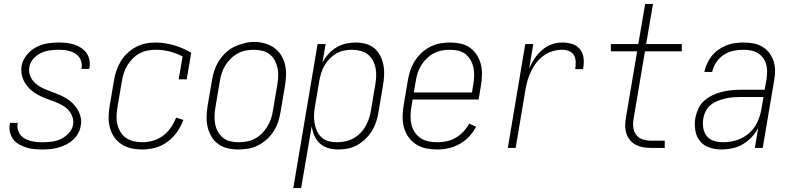

<svg xmlns="http://www.w3.org/2000/svg" viewBox="-20 -755 4040 980"><path d="M197 8Q176 8 155 6Q134 4 114.5 -2Q95 -8 77.5 -18Q60 -28 48 -43.5Q36 -59 31 -79.5Q26 -100 30 -120Q30 -122 30.5 -124Q31 -126 31 -128H71Q71 -127 70.5 -125.5Q70 -124 70 -123Q67 -107 71.5 -92Q76 -77 85 -65.5Q94 -54 107.5 -47Q121 -40 135.5 -36Q150 -32 165.5 -30.5Q181 -29 197 -29Q220 -29 244 -32Q268 -35 290.5 -45.5Q313 -56 331 -75.5Q349 -95 353 -119Q356 -138 350.5 -155.5Q345 -173 334 -187.5Q323 -202 308 -211.5Q293 -221 276.5 -228.5Q260 -236 242.5 -242Q225 -248 208 -255Q191 -262 175 -270.5Q159 -279 145 -290Q131 -301 119.5 -315Q108 -329 100.5 -345Q93 -361 90 -380Q87 -399 90 -418Q95 -447 115 -472.5Q135 -498 162.5 -513Q190 -528 219.5 -533Q249 -538 278 -538Q298 -538 318.5 -536Q339 -534 357.5 -528Q376 -522 392.5 -511.5Q409 -501 420.5 -485.5Q432 -470 436 -450.5Q440 -431 437 -411Q437 -409 436.5 -407Q436 -405 435 -403H396Q396 -404 396 -405.5Q396 -407 397 -409Q399 -423 395.5 -438Q392 -453 383.5 -464Q375 -475 363 -482.5Q351 -490 337 -494Q323 -498 308 -499.5Q293 -501 278 -501Q255 -501 232 -497.5Q209 -494 187.5 -483.5Q166 -473 149.5 -454Q133 -435 130 -412Q126 -393 131.5 -375Q137 -357 148 -343Q159 -329 174 -319Q189 -309 206 -301.5Q223 -294 240 -288Q257 -282 274 -275Q291 -268 307 -259.5Q323 -251 337 -240Q351 -229 362.5 -215Q374 -201 382 -185Q390 -169 393 -150.5Q396 -132 392 -113Q389 -92 378.5 -73.5Q368 -55 352 -40.5Q336 -26 316.5 -16.5Q297 -7 277 -1.5Q257 4 237 6Q217 8 197 8Z M707 8Q678 8 650.5 2Q623 -4 600.5 -18.5Q578 -33 563 -55Q548 -77 541 -103.5Q534 -130 534.5 -158.5Q535 -187 540 -216L562 -346Q566 -371 574.5 -395.5Q583 -420 597 -443Q611 -466 631 -484.5Q651 -503 674.5 -515.5Q698 -528 723.5 -533Q749 -538 775 -538Q799 -538 823 -534Q847 -530 869.5 -523.5Q892 -517 913.5 -507.5Q935 -498 956 -486L933 -350H892L912 -467Q881 -483 846.5 -492Q812 -501 775 -501Q754 -501 733 -497Q712 -493 692.5 -482.5Q673 -472 657 -456Q641 -440 629.5 -420.5Q618 -401 611.5 -380.5Q605 -360 602 -340L580 -210Q576 -187 575 -164Q574 -141 579 -120.5Q584 -100 595 -81.5Q606 -63 623.5 -51Q641 -39 662.5 -34Q684 -29 707 -29Q734 -29 761.5 -37Q789 -45 812.5 -62.5Q836 -80 852.5 -104.5Q869 -129 879 -155L916 -143Q904 -110 883.5 -81Q863 -52 834.5 -31Q806 -10 772.5 -1Q739 8 707 8Z M1197 8Q1169 8 1142.5 2Q1116 -4 1094.5 -19.5Q1073 -35 1059.5 -57.5Q1046 -80 1040 -106Q1034 -132 1034.5 -160Q1035 -188 1040 -216L1062 -346Q1066 -371 1074.5 -396Q1083 -421 1097.5 -444Q1112 -467 1132 -486Q1152 -505 1176.5 -516.5Q1201 -528 1226.5 -534.5Q1252 -541 1278 -541Q1305 -541 1331.5 -533.5Q1358 -526 1379.5 -511Q1401 -496 1415 -473Q1429 -450 1435 -424Q1441 -398 1440 -370Q1439 -342 1434 -314L1412 -184Q1408 -159 1400 -134Q1392 -109 1377.5 -86Q1363 -63 1342.5 -44.5Q1322 -26 1298 -13.5Q1274 -1 1248 3.5Q1222 8 1197 8ZM1198 -29Q1219 -29 1240.5 -33Q1262 -37 1281.5 -47.5Q1301 -58 1317 -74Q1333 -90 1344.5 -109Q1356 -128 1363 -148.5Q1370 -169 1373 -190L1395 -320Q1399 -343 1400 -365Q1401 -387 1396.5 -408Q1392 -429 1382 -447.5Q1372 -466 1355.5 -478.5Q1339 -491 1318 -496Q1297 -501 1274 -501Q1253 -501 1232 -496.5Q1211 -492 1192 -481.5Q1173 -471 1157 -455Q1141 -439 1129.5 -420Q1118 -401 1111.5 -380.5Q1105 -360 1102 -340L1080 -210Q1076 -188 1075 -165.5Q1074 -143 1078 -122.5Q1082 -102 1092 -83.5Q1102 -65 1118 -52Q1134 -39 1155 -34Q1176 -29 1198 -29Z M1477 205 1601 -530H1642L1626 -437Q1639 -460 1657 -480Q1675 -500 1698 -513.5Q1721 -527 1746.5 -532.5Q1772 -538 1796 -538Q1823 -538 1848 -531Q1873 -524 1892 -507.5Q1911 -491 1922 -468Q1933 -445 1937.5 -420Q1942 -395 1940.5 -368Q1939 -341 1934 -314L1912 -184Q1908 -159 1900.5 -135Q1893 -111 1879.5 -88.5Q1866 -66 1846.5 -47Q1827 -28 1804 -15Q1781 -2 1756 3Q1731 8 1706 8Q1680 8 1655.5 1Q1631 -6 1613 -22.5Q1595 -39 1585 -62Q1575 -85 1571 -110L1517 205ZM1699 -29Q1720 -29 1741 -33Q1762 -37 1781.5 -47.5Q1801 -58 1817.5 -74Q1834 -90 1845 -109.5Q1856 -129 1863 -149Q1870 -169 1873 -190L1895 -320Q1899 -342 1900 -364.5Q1901 -387 1897 -407.5Q1893 -428 1883 -446.5Q1873 -465 1857 -477.5Q1841 -490 1820 -495.5Q1799 -501 1777 -501Q1757 -501 1736.5 -497Q1716 -493 1697.5 -482.5Q1679 -472 1663.5 -456.5Q1648 -441 1637 -422Q1626 -403 1620 -383.5Q1614 -364 1610 -344L1588 -214Q1584 -192 1583 -170Q1582 -148 1585.5 -127Q1589 -106 1597.5 -87Q1606 -68 1621 -54Q1636 -40 1656.5 -34.5Q1677 -29 1699 -29Z M2212 8Q2183 8 2155.5 2.5Q2128 -3 2105 -17.5Q2082 -32 2066 -54Q2050 -76 2042.5 -102.5Q2035 -129 2035 -158Q2035 -187 2040 -216L2062 -346Q2066 -371 2074.5 -396Q2083 -421 2097.5 -444Q2112 -467 2132 -485.5Q2152 -504 2176.5 -516.5Q2201 -529 2226.5 -533.5Q2252 -538 2278 -538Q2305 -538 2332 -532Q2359 -526 2380 -510.5Q2401 -495 2415 -472.5Q2429 -450 2435 -424Q2441 -398 2440 -370Q2439 -342 2434 -314L2423 -247H2086L2080 -210Q2076 -187 2075.5 -163.5Q2075 -140 2080 -119Q2085 -98 2097 -80Q2109 -62 2127 -50Q2145 -38 2167 -33.5Q2189 -29 2212 -29Q2236 -29 2260 -34Q2284 -39 2305.5 -51.5Q2327 -64 2345 -83Q2363 -102 2375 -124L2410 -108Q2396 -81 2374.5 -58Q2353 -35 2326 -20Q2299 -5 2270 1.5Q2241 8 2212 8ZM2092 -283H2389L2395 -320Q2399 -342 2400 -364.5Q2401 -387 2397 -407.5Q2393 -428 2383 -446.5Q2373 -465 2357 -478Q2341 -491 2320 -496Q2299 -501 2277 -501Q2256 -501 2234.5 -497Q2213 -493 2193.5 -482.5Q2174 -472 2157.5 -456Q2141 -440 2129.5 -421Q2118 -402 2111.5 -381.5Q2105 -361 2102 -340Z M2572 0 2661 -530H2702L2681 -405Q2692 -431 2708 -455.5Q2724 -480 2746.5 -499.5Q2769 -519 2796 -528.5Q2823 -538 2851 -538Q2877 -538 2902 -530Q2927 -522 2942 -501.5Q2957 -481 2959 -454.5Q2961 -428 2956 -402H2916Q2919 -420 2918.5 -438.5Q2918 -457 2910 -472Q2902 -487 2885.5 -494Q2869 -501 2851 -501Q2826 -501 2801.5 -494Q2777 -487 2756 -472Q2735 -457 2718.5 -436Q2702 -415 2691 -392Q2680 -369 2673 -345Q2666 -321 2662 -297L2612 0Z M3303 0Q3282 0 3262 -3.5Q3242 -7 3225 -16Q3208 -25 3195.5 -40Q3183 -55 3177 -74Q3171 -93 3171 -113.5Q3171 -134 3175 -155L3232 -493H3098V-530H3238L3273 -735H3313L3278 -530H3460V-493H3272L3214 -149Q3210 -127 3212.5 -105Q3215 -83 3227.5 -66.5Q3240 -50 3260.5 -43.5Q3281 -37 3303 -37H3373V0Z M3663 8Q3631 8 3601 -2Q3571 -12 3552.5 -35Q3534 -58 3529 -89.5Q3524 -121 3529 -153Q3534 -177 3544.5 -200.5Q3555 -224 3574.5 -241Q3594 -258 3617 -269Q3640 -280 3664.5 -286Q3689 -292 3713 -294.5Q3737 -297 3761 -297H3883L3892 -348Q3895 -368 3895.5 -388Q3896 -408 3891 -426Q3886 -444 3875 -459Q3864 -474 3848 -484Q3832 -494 3813 -497.5Q3794 -501 3775 -501Q3749 -501 3723 -495.5Q3697 -490 3674 -475Q3651 -460 3636 -437Q3621 -414 3615 -388H3575Q3580 -411 3589.5 -431.5Q3599 -452 3613.5 -470Q3628 -488 3647.5 -501.5Q3667 -515 3688 -523.5Q3709 -532 3731 -535Q3753 -538 3775 -538Q3800 -538 3825 -533.5Q3850 -529 3871 -516.5Q3892 -504 3906.5 -485Q3921 -466 3928.5 -443Q3936 -420 3936 -394Q3936 -368 3931 -342L3873 0H3833L3850 -102Q3837 -77 3816.5 -55Q3796 -33 3771 -18.5Q3746 -4 3718 2Q3690 8 3663 8ZM3671 -29Q3705 -29 3739.5 -39.5Q3774 -50 3801.5 -73.5Q3829 -97 3844.5 -129.5Q3860 -162 3866 -196L3877 -260H3761Q3741 -260 3722 -258.5Q3703 -257 3683.5 -252.5Q3664 -248 3644.5 -240.5Q3625 -233 3608.5 -220Q3592 -207 3582.5 -188.5Q3573 -170 3570 -151Q3566 -127 3569.5 -103Q3573 -79 3587 -61Q3601 -43 3624 -36Q3647 -29 3671 -29Z"/></svg>

Font: iosevka_custom_sans_ss08 XLt
Style: Italic
Weight: 200
Italic angle: -10°
Designer: Belleve Invis
Foundry: Belleve Invis
Version: Version 10.3.0; ttfautohint (v1.8.3)